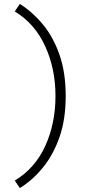

<svg xmlns="http://www.w3.org/2000/svg" viewBox="-20 -747 433 976"><path d="M81 -727Q147 -685 199.5 -621Q252 -557 283 -467Q314 -377 314 -259Q314 -141 283 -51.5Q252 38 199.5 103Q147 168 81 209L55 171Q158 109 210 -5Q262 -119 262 -259Q262 -398 209.5 -512.5Q157 -627 55 -689Z"/></svg>

Font: Red Hat Text Light
Style: Regular
Weight: 300
Designer: Pentagram, MCKL
Foundry: Pentagram, MCKL
Version: Version 1.023; ttfautohint (v1.8.3)